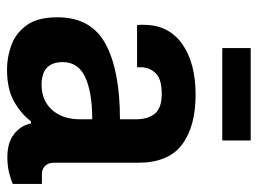

<svg xmlns="http://www.w3.org/2000/svg" viewBox="-116 -624 752 561"><g transform="rotate(90 260.5 -344.0)"><path d="M121 -617V-700H391V-617ZM183 12Q148 12 113 -0.5Q78 -13 54.5 -45Q31 -77 31 -135Q31 -234 109 -276Q187 -318 329 -318V-366Q329 -399 313 -419.5Q297 -440 255 -440Q210 -440 193.5 -421.5Q177 -403 177 -379V-368H54Q53 -372 53 -376.5Q53 -381 53 -387Q53 -460 108.5 -499.5Q164 -539 257 -539Q351 -539 403.5 -499Q456 -459 456 -371V-125Q456 -108 465.5 -99Q475 -90 488 -90H518V-5Q505 1 485 6Q465 11 439 11Q398 11 373 -8Q348 -27 341 -58H335Q312 -28 276 -8Q240 12 183 12ZM228 -89Q274 -89 301.5 -119.5Q329 -150 329 -201V-237Q250 -237 206 -216.5Q162 -196 162 -151Q162 -89 228 -89Z"/></g></svg>

Font: Archivo SemiCondensed
Style: Bold
Weight: 680
Width: 4
Designer: Hector Gatti
Foundry: Omnibus-Type
Version: Version 2.001; ttfautohint (v1.8.3)